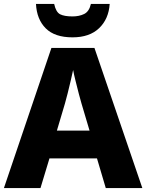

<svg xmlns="http://www.w3.org/2000/svg" viewBox="-20 -962 748 982"><path d="M521 0 476 -152H233L187 0H0L243 -717H463L708 0ZM397 -432Q392 -448 383.5 -481Q375 -514 366.5 -548Q358 -582 354 -604Q349 -581 341.5 -548.5Q334 -516 326 -484.5Q318 -453 312 -432L271 -294H438ZM541 -942Q536 -865 487 -818Q438 -771 351 -771Q260 -771 214 -817Q168 -863 164 -942H257Q266 -900 287.5 -889Q309 -878 351 -878Q385 -878 410.5 -890.5Q436 -903 445 -942Z"/></svg>

Font: Noto Sans Khmer UI ExtraBold
Style: Regular
Weight: 800
Designer: Danh Hong and the Monotype Design Team
Foundry: Monotype Imaging Inc.
Version: Version 2.002; ttfautohint (v1.8.4.7-5d5b)